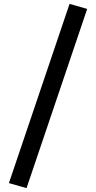

<svg xmlns="http://www.w3.org/2000/svg" viewBox="-20 -787 494 991"><path d="M26 158 339 -767 430 -741 117 184Z"/></svg>

Font: NT Somic Medium
Style: Regular
Weight: 500
Designer: Ravid Balaliev — lead type designer, mastering
Michael Voronin — secret advisor, marketing
Ivan Kovalenko — best boy
Foundry: NT Type
Version: Version 0.7